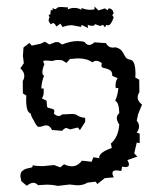

<svg xmlns="http://www.w3.org/2000/svg" viewBox="-20 -579 484 602"><path d="M46.9 -10.7 43.9 -25.9Q43.9 -38.1 50 -43.2Q56.2 -48.3 63.2 -50.3Q70.3 -52.2 76.4 -53.2Q82.5 -54.2 82.5 -58.6L82 -61Q94.2 -58.1 113.8 -58.1L149.9 -61.5L168.9 -54.2L180.7 -64Q193.8 -57.6 205.6 -57.6Q223.6 -57.6 236.8 -75.2L267.1 -71.8L272.9 -85.9L291.5 -83L291 -85.4Q291 -101.1 330.6 -115.2L327.6 -128.9Q351.1 -148.9 354 -188.5Q346.2 -199.7 346.2 -209Q346.2 -217.8 354 -224.1Q353.5 -256.8 341.3 -263.2Q349.6 -281.7 351.1 -303.2L342.8 -302.7L342.3 -311.5Q342.3 -326.2 349.1 -333.5L332 -341.3Q332 -353.5 326.7 -357.7Q321.3 -361.8 314.9 -363.5Q308.6 -365.2 303.2 -366.5Q297.9 -367.7 297.9 -374L299.3 -380.9Q290 -388.2 281.2 -388.2Q275.4 -388.2 270 -383.3Q252.9 -396 224.1 -396L199.2 -394L188.5 -381.8L174.8 -390.1Q167.5 -390.6 161.1 -391.1H160.2Q153.8 -391.1 144 -387.7Q129.9 -389.2 123 -389.2Q120.1 -389.2 118.7 -388.7Q115.7 -388.7 115.7 -386.2Q115.7 -383.3 119.1 -377.9Q112.8 -361.8 112.8 -352.5Q112.8 -344.2 118.2 -341.3Q110.8 -324.7 109.4 -301.3L116.7 -301.8L117.2 -292.5Q117.2 -278.3 111.3 -270.5L126 -263.2L127.4 -246.6Q127.4 -242.2 131.1 -241Q134.8 -239.7 138.9 -239Q143.1 -238.3 146.7 -236.6Q150.4 -234.9 150.4 -229.5L148.9 -222.7Q156.7 -215.3 164.6 -215.3Q169.9 -215.3 174.3 -220.2L206.1 -221.7Q216.3 -221.7 224.1 -216.3Q231.9 -210.9 247.1 -209.5V-196.8L230.5 -170.9L224.1 -179.2L199.7 -173.3L188.5 -177.7Q182.1 -177.7 174.8 -168.9L143.1 -171.4Q136.7 -186 124 -186L117.2 -184.6Q108.4 -181.2 103 -181.2Q98.1 -181.2 96.2 -184.1Q91.3 -189.9 88.6 -195.8Q85.9 -201.7 82.5 -206.8Q79.1 -211.9 75.7 -223.6Q62 -227.1 62 -266.1L62.5 -279.3L51.8 -286.1L51.3 -325.2Q56.2 -332.5 56.2 -341.3Q56.2 -353.5 43.9 -364.7L54.7 -380.9L51.8 -403.8L53.7 -430.2L72.3 -444.3L79.6 -436L107.4 -441.9L121.1 -448.2L134.8 -439.5L153.3 -446.8H163.6L174.8 -439.5Q201.2 -450.2 223.1 -450.2Q236.8 -450.2 245.1 -447.3Q251.5 -438 259.8 -438Q267.1 -438 275.9 -446.3L312 -443.8Q319.8 -429.7 333.5 -429.7L341.8 -430.7Q355 -427.2 360.1 -421.4Q365.2 -415.5 368.2 -409.4Q371.1 -403.3 374.8 -398.4Q378.4 -393.6 389.2 -391.6Q404.8 -388.2 404.8 -347.7L404.3 -335.9L416.5 -329.1L417 -290Q411.6 -281.2 411.6 -273.9Q411.6 -261.7 425.3 -251L413.1 -221.2L408.7 -200.7Q416 -191.9 416 -182.6Q416 -172.9 408.7 -163.6L418 -159.7V-130.4L408.7 -131.8L400.9 -98.1L410.6 -87.9L379.4 -77.1Q384.3 -68.8 384.3 -63Q384.3 -55.2 373.5 -55.2L362.8 -56.6L360.4 -43L345.2 -44.9Q332.5 -44.9 332.5 -36.1Q332.5 -30.8 336.9 -22.9L308.6 -20.5L285.2 -2L279.8 -9.3L253.9 -6.3Q241.7 2 221.7 2L198.2 -0.5L161.1 3.9Q145 0 126 0L99.1 1.5Q92.3 -5.9 84.5 -5.9Q75.7 -5.9 64 3.4ZM139.2 -547.4 145 -546.9V-553.2L153.3 -550.3Q155.3 -550.3 156 -551.3Q156.7 -552.2 158.2 -553.7Q159.7 -555.2 162.8 -556.2Q166 -557.1 172.9 -557.1L193.4 -555.7L192.4 -549.3Q201.7 -554.2 213.4 -554.2Q224.6 -554.2 235.8 -548.3L235.4 -554.2Q249 -548.3 262.2 -548.3Q272.9 -548.3 276.4 -550.3V-558.6L288.6 -546.4L309.1 -552.7L316.9 -546.9L320.8 -552.7Q333 -552.7 336.4 -537.6L332 -531.7L336.4 -524.4Q328.1 -499.5 318.4 -499.5L313 -501L309.1 -493.2L303.2 -501L293.5 -497.6L277.8 -503.4Q276.4 -498 269.5 -498Q261.2 -498 254.9 -501.5L255.9 -491.2L235.8 -501L234.4 -494.6L205.6 -500Q190.9 -500 176.3 -494.1L169.4 -504.9L156.7 -495.6Q151.4 -506.8 146 -506.8L139.2 -502.9Q132.3 -511.2 132.3 -516.6L135.3 -524.9L132.3 -532.7L137.7 -533.2Z"/></svg>

Font: Truetypewriter PolyglOTT
Style: Regular
Weight: 400
Designer: Sergey Beatoff a.k.a. Sam_T
Version: Version 3.76